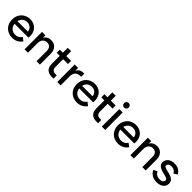

<svg xmlns="http://www.w3.org/2000/svg" viewBox="397 -2297 3886 3886"><g transform="rotate(45 2339.5 -354.0)"><path d="M304 14Q246 14 198 -5.5Q150 -25 115.5 -59.5Q81 -94 62 -142.5Q43 -191 43 -248Q43 -306 62 -355Q81 -404 115.5 -439Q150 -474 197.5 -494Q245 -514 301 -514Q354 -514 398.5 -496.5Q443 -479 474.5 -446.5Q506 -414 523.5 -369Q541 -324 541 -270Q541 -249 538 -223H140Q148 -155 192.5 -114.5Q237 -74 306 -74Q398 -74 447 -152L520 -96Q482 -42 427.5 -14Q373 14 304 14ZM299 -428Q239 -428 198.5 -393.5Q158 -359 144 -301H443Q439 -358 399.5 -393Q360 -428 299 -428Z M991 -287Q991 -352 962 -387.5Q933 -423 877 -423Q820 -423 783.5 -384.5Q747 -346 747 -278V0H650V-500H747V-431Q800 -514 902 -514Q944 -514 978.5 -499.5Q1013 -485 1037.5 -458Q1062 -431 1075 -393Q1088 -355 1088 -308V0H991Z M1159 -500H1246V-640H1343V-500H1481V-411H1343V-197Q1343 -140 1368.5 -113.5Q1394 -87 1448 -87H1483V6H1436Q1246 6 1246 -189V-411H1159Z M1585 -500H1682V-419Q1724 -506 1824 -506H1853V-416H1826Q1759 -416 1720.5 -376.5Q1682 -337 1682 -258V0H1585Z M2155 14Q2097 14 2049 -5.5Q2001 -25 1966.5 -59.5Q1932 -94 1913 -142.5Q1894 -191 1894 -248Q1894 -306 1913 -355Q1932 -404 1966.5 -439Q2001 -474 2048.5 -494Q2096 -514 2152 -514Q2205 -514 2249.5 -496.5Q2294 -479 2325.5 -446.5Q2357 -414 2374.5 -369Q2392 -324 2392 -270Q2392 -249 2389 -223H1991Q1999 -155 2043.5 -114.5Q2088 -74 2157 -74Q2249 -74 2298 -152L2371 -96Q2333 -42 2278.5 -14Q2224 14 2155 14ZM2150 -428Q2090 -428 2049.5 -393.5Q2009 -359 1995 -301H2294Q2290 -358 2250.5 -393Q2211 -428 2150 -428Z M2435 -500H2522V-640H2619V-500H2757V-411H2619V-197Q2619 -140 2644.5 -113.5Q2670 -87 2724 -87H2759V6H2712Q2522 6 2522 -189V-411H2435Z M2861 -500H2958V0H2861ZM2909 -591Q2881 -591 2862 -609Q2843 -627 2843 -656Q2843 -685 2862 -703.5Q2881 -722 2909 -722Q2937 -722 2955.5 -703.5Q2974 -685 2974 -656Q2974 -627 2955.5 -609Q2937 -591 2909 -591Z M3333 14Q3275 14 3227 -5.5Q3179 -25 3144.5 -59.5Q3110 -94 3091 -142.5Q3072 -191 3072 -248Q3072 -306 3091 -355Q3110 -404 3144.5 -439Q3179 -474 3226.5 -494Q3274 -514 3330 -514Q3383 -514 3427.5 -496.5Q3472 -479 3503.5 -446.5Q3535 -414 3552.5 -369Q3570 -324 3570 -270Q3570 -249 3567 -223H3169Q3177 -155 3221.5 -114.5Q3266 -74 3335 -74Q3427 -74 3476 -152L3549 -96Q3511 -42 3456.5 -14Q3402 14 3333 14ZM3328 -428Q3268 -428 3227.5 -393.5Q3187 -359 3173 -301H3472Q3468 -358 3428.5 -393Q3389 -428 3328 -428Z M4020 -287Q4020 -352 3991 -387.5Q3962 -423 3906 -423Q3849 -423 3812.5 -384.5Q3776 -346 3776 -278V0H3679V-500H3776V-431Q3829 -514 3931 -514Q3973 -514 4007.5 -499.5Q4042 -485 4066.5 -458Q4091 -431 4104 -393Q4117 -355 4117 -308V0H4020Z M4440 14Q4362 14 4305.5 -19.5Q4249 -53 4217 -114L4295 -160Q4340 -71 4439 -71Q4487 -71 4515.5 -90Q4544 -109 4544 -139Q4544 -166 4521.5 -179.5Q4499 -193 4465 -202.5Q4431 -212 4392 -220.5Q4353 -229 4319 -245Q4285 -261 4262.5 -287.5Q4240 -314 4240 -360Q4240 -394 4253.5 -422.5Q4267 -451 4292 -471Q4317 -491 4352.5 -502.5Q4388 -514 4432 -514Q4573 -514 4634 -399L4558 -353Q4518 -429 4432 -429Q4386 -429 4361 -410.5Q4336 -392 4336 -366Q4336 -341 4358.5 -328.5Q4381 -316 4415 -307.5Q4449 -299 4488 -290.5Q4527 -282 4561 -265.5Q4595 -249 4617.5 -221Q4640 -193 4640 -146Q4640 -110 4626 -80.5Q4612 -51 4585.5 -30Q4559 -9 4522 2.5Q4485 14 4440 14Z"/></g></svg>

Font: NT Somic Medium
Style: Regular
Weight: 500
Designer: Ravid Balaliev — lead type designer, mastering
Michael Voronin — secret advisor, marketing
Ivan Kovalenko — best boy
Foundry: NT Type
Version: Version 0.7